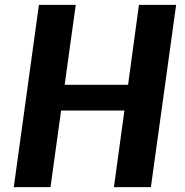

<svg xmlns="http://www.w3.org/2000/svg" viewBox="-20 -767 759 787"><path d="M36.5 0 139.5 -747H290.5L245 -419.5H505L549.5 -747H702L598.5 0H447L490 -314H230.5L187 0Z"/></svg>

Font: Merriweather Sans Italic
Style: Bold
Weight: 700
Italic angle: -7.5°
Designer: Eben Sorkin
Foundry: Eben Sorkin
Version: Version 1.008; ttfautohint (v1.7.19-72a1) -l 8 -r 50 -G 200 